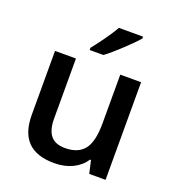

<svg xmlns="http://www.w3.org/2000/svg" viewBox="-139 -877 913 998"><g transform="rotate(20 317.5 -378.0)"><path d="M462.9 0 446.8 -70.8H440.9Q417 -33.2 372.8 -11.7Q328.6 9.8 272 9.8Q173.8 9.8 125.5 -39.1Q77.1 -87.9 77.1 -187V-540H192.9V-207Q192.9 -145 218.3 -114Q243.7 -83 297.9 -83Q370.1 -83 404.1 -126.2Q438 -169.4 438 -271V-540H553.2V0ZM244.6 -606V-618.2Q272.5 -652.3 302 -694.3Q331.5 -736.3 348.6 -766.1H481.9V-755.9Q456.5 -726.1 406 -679Q355.5 -631.8 320.8 -606Z"/></g></svg>

Font: f3_41264          
Style: Regular
Weight: 600
Foundry: Ascender Corporation
Version: Version 1.10